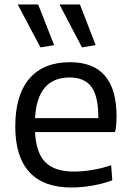

<svg xmlns="http://www.w3.org/2000/svg" viewBox="-20 -826 584 855"><path d="M160 -615 59 -806H150L221 -625ZM345 -615 245 -806H336L406 -625ZM298 9Q174 9 111 -59.5Q48 -128 48 -263Q48 -402 110.5 -475.5Q173 -549 292 -549Q499 -549 499 -308Q499 -262 492 -238H136Q141 -144 182.5 -103Q224 -62 309 -62Q347 -62 390 -69Q433 -76 475 -90L480 -23Q440 -8 391.5 0.5Q343 9 298 9ZM290 -481Q146 -481 136 -300H418Q418 -398 387 -439.5Q356 -481 290 -481Z"/></svg>

Font: Encode Sans Normal
Style: Regular
Weight: 400
Designer: Pablo Impallari, Andres Torresi
Foundry: Pablo Impallari, Andres Torresi
Version: Version 1.000; ttfautohint (v1.00) -l 8 -r 50 -G 200 -x 14 -